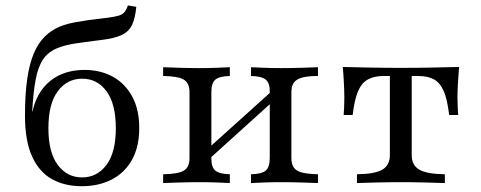

<svg xmlns="http://www.w3.org/2000/svg" viewBox="-20 -655 1721 687"><path d="M272.6 11.3Q211.3 11.3 165.7 -14.1Q120.2 -39.5 94.8 -95.2Q69.4 -150.8 69.4 -241.1Q69.4 -317.7 77.4 -372.6Q85.5 -427.4 101.2 -464.5Q116.9 -501.6 141.1 -525Q162.1 -546 192.7 -559.3Q223.4 -572.6 272.6 -579Q287.9 -582.3 303.6 -583.9Q319.4 -585.5 335.5 -587.9Q351.6 -590.3 367.7 -591.9Q391.9 -595.2 405.2 -599.2Q418.5 -603.2 425.4 -611.7Q432.3 -620.2 437.9 -635.5L467.7 -630.6Q463.7 -588.7 452 -564.9Q440.3 -541.1 414.9 -529.4Q389.5 -517.7 343.5 -512.1Q329.8 -510.5 315.3 -508.5Q300.8 -506.5 286.7 -504.8Q272.6 -503.2 258.1 -500.8Q211.3 -494.4 181 -481Q150.8 -467.7 133.5 -441.5Q116.1 -415.3 107.7 -370.6Q99.2 -325.8 95.2 -256.5H104.8L94.4 -246Q103.2 -296 128.2 -331.5Q153.2 -366.9 192.3 -385.9Q231.5 -404.8 282.3 -404.8Q339.5 -404.8 383.5 -380.6Q427.4 -356.5 452.8 -310.1Q478.2 -263.7 478.2 -196.8Q478.2 -129 452 -82.7Q425.8 -36.3 379.4 -12.5Q333.1 11.3 272.6 11.3ZM273.4 -20.2Q327.4 -20.2 360.9 -64.9Q394.4 -109.7 394.4 -196Q394.4 -283.1 361.3 -328.2Q328.2 -373.4 274.2 -373.4Q220.2 -373.4 186.7 -328.6Q153.2 -283.9 153.2 -196Q153.2 -109.7 186.7 -64.9Q220.2 -20.2 273.4 -20.2Z M878.2 0V-31.5Q916.1 -32.3 930.6 -44.4Q945.2 -56.5 945.2 -89.5V-329.8Q945.2 -358.9 930.2 -370.6Q915.3 -382.3 878.2 -383.1V-414.5Q893.5 -413.7 923.4 -412.5Q953.2 -411.3 984.7 -411.3Q1021.8 -411.3 1060.1 -412.5Q1098.4 -413.7 1117.7 -414.5V-383.1Q1082.3 -383.1 1061.3 -377.4Q1040.3 -371.8 1031.5 -359.3Q1022.6 -346.8 1022.6 -325V-89.5Q1022.6 -67.7 1031.5 -55.2Q1040.3 -42.7 1061.3 -37.5Q1082.3 -32.3 1117.7 -31.5V0Q1098.4 -0.8 1060.1 -2Q1021.8 -3.2 984.7 -3.2Q953.2 -3.2 923.4 -2Q893.5 -0.8 878.2 0ZM563.7 0V-31.5Q616.9 -32.3 637.5 -44.4Q658.1 -56.5 658.1 -89.5V-325Q658.1 -358.1 637.5 -370.2Q616.9 -382.3 563.7 -383.1V-414.5Q582.3 -413.7 621 -412.5Q659.7 -411.3 696 -411.3Q727.4 -411.3 757.7 -412.5Q787.9 -413.7 802.4 -414.5V-383.1Q765.3 -382.3 750.8 -370.2Q736.3 -358.1 736.3 -325V-85.5Q736.3 -56.5 750.8 -44.4Q765.3 -32.3 802.4 -31.5V0Q787.9 -0.8 757.7 -2Q727.4 -3.2 696 -3.2Q659.7 -3.2 621 -2Q582.3 -0.8 563.7 0ZM723.4 -81.5 705.6 -106.5 957.3 -333.1 975 -308.9Z M1257.3 0V-31.5Q1321 -32.3 1348 -48Q1375 -63.7 1375 -100V-383.1H1353.2Q1319.4 -383.1 1296.8 -371Q1274.2 -358.9 1261.3 -329Q1248.4 -299.2 1241.9 -243.5H1209.7Q1210.5 -254.8 1211.3 -271Q1212.1 -287.1 1212.1 -306.5Q1212.1 -326.6 1210.5 -357.7Q1208.9 -388.7 1206.5 -415.3Q1225 -415.3 1248.4 -414.5Q1271.8 -413.7 1298 -413.3Q1324.2 -412.9 1353.6 -412.5Q1383.1 -412.1 1413.7 -412.1Q1445.2 -412.1 1474.6 -412.5Q1504 -412.9 1530.6 -413.3Q1557.3 -413.7 1580.2 -414.5Q1603.2 -415.3 1622.6 -415.3Q1620.2 -388.7 1618.5 -357.7Q1616.9 -326.6 1616.9 -306.5Q1616.9 -287.1 1617.7 -271Q1618.5 -254.8 1619.4 -243.5H1587.1Q1580.6 -299.2 1567.7 -329Q1554.8 -358.9 1532.7 -371Q1510.5 -383.1 1475.8 -383.1H1453.2V-100Q1453.2 -63.7 1480.2 -48Q1507.3 -32.3 1571.8 -31.5V0Q1547.6 -0.8 1502.8 -2Q1458.1 -3.2 1414.5 -3.2Q1370.2 -3.2 1325.8 -2Q1281.5 -0.8 1257.3 0Z"/></svg>

Font: Playfair 12pt
Style: Regular
Weight: 400
Designer: Claus Eggers Sørensen
Foundry: Claus Eggers Sørensen
Version: Version 2.000;gftools[0.9.28]